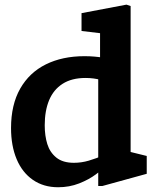

<svg xmlns="http://www.w3.org/2000/svg" viewBox="-20 -796 660 828"><path d="M403.6 -496.3 411.5 -509.1V-678.3L433.6 -650.3L331.6 -662.4V-739.3L525.4 -776L543.3 -770V-117.9L521.7 -145.9L612.8 -123.4V-46.5L421.9 6H403.6ZM502.3 -529.2V-420.3L487.5 -426.5Q446.5 -442.5 415.2 -451.2Q383.8 -459.8 348.8 -459.8Q289.4 -459.8 250.1 -434.7Q210.8 -409.5 191.8 -363.9Q172.9 -318.3 172.9 -255.7Q172.9 -210.2 184.1 -174.5Q195.2 -138.8 223.1 -116.3Q251 -93.9 298.6 -93.9Q331.1 -93.9 362.8 -103.2Q394.4 -112.4 432.5 -128.6Q436.9 -130.5 441.3 -132.4L449.7 -93.8Q425.2 -67.7 394.2 -44.6Q363.3 -21.5 321.3 -5Q279.2 11.5 230.6 11.5Q167.8 11.5 121.8 -20.3Q75.8 -52.2 51.7 -109.8Q27.6 -167.3 27.6 -243.8Q27.6 -344.2 67.1 -413.8Q106.7 -483.3 178 -518.5Q249.4 -553.7 344.2 -553.7Q388.5 -553.7 428 -546.6Q467.5 -539.5 502.3 -529.2Z"/></svg>

Font: Monaspace Xenon Var
Style: Regular
Weight: 400
Designer: Riley Cran and the Lettermatic Team
Version: Version 1.000 (Monaspace Xenon Var)